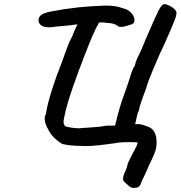

<svg xmlns="http://www.w3.org/2000/svg" viewBox="-20 -672 873 928"><path d="M627 236Q615 236 607 230Q599 224 577 203Q575 199 575 190Q575 176 588 150Q595 134 595 129Q595 119 622 69Q636 43 640 34Q645 24 645 16Q633 15 610 15Q568 15 556 17Q503 25 463 29.5Q423 34 394 34Q375 34 365 33Q322 33 281 24Q248 3 232 -17Q216 -37 202 -69Q196 -84 196 -98Q196 -111 202 -121Q208 -166 231 -237.5Q254 -309 269 -345Q280 -372 295 -416Q298 -423 307 -448Q316 -473 328 -494Q338 -520 354 -554L341 -553L322 -550L300 -548Q241 -543 233 -541L219 -540Q188 -540 175.5 -552.5Q163 -565 167 -581Q170 -594 182.5 -602Q195 -610 224 -616Q233 -618 259 -622L286 -627L332 -633Q356 -637 413 -641Q477 -645 494 -645Q540 -645 574 -632Q596 -627 610 -614Q624 -601 629 -584Q630 -580 630 -574Q630 -561 618 -555Q612 -553 594.5 -547.5Q577 -542 566 -542Q557 -542 552 -544Q542 -553 528 -557Q514 -561 470 -564L458 -563Q457 -559 453 -551Q437 -530 383 -389Q329 -248 308 -176Q297 -139 289 -99Q287 -87 287 -84Q287 -73 294 -63Q296 -60 319.5 -56Q343 -52 360 -52Q369 -52 372 -53L418 -56Q475 -60 479 -62Q484 -64 497 -64.5Q510 -65 536 -65L542 -88Q546 -107 558 -148.5Q570 -190 579 -212Q599 -268 607 -294Q613 -315 619 -330.5Q625 -346 632 -356Q635 -370 641 -384.5Q647 -399 654 -412L667 -441Q675 -459 685 -484Q730 -589 745.5 -619.5Q761 -650 773 -652Q788 -652 808 -639.5Q828 -627 832 -615Q836 -605 824.5 -575.5Q813 -546 781 -473Q750 -409 719 -334Q694 -275 687 -247Q682 -231 675 -215Q672 -206 662.5 -179.5Q653 -153 652 -140Q646 -129 642.5 -113.5Q639 -98 638 -94Q637 -85 633 -72H642Q658 -73 673.5 -67.5Q689 -62 692 -61Q715 -54 726 -34Q737 -14 737 16Q737 47 724 76Q708 113 699 129Q699 131 693.5 142.5Q688 154 681 171Q665 202 658 222L648 233Q635 236 627 236Z"/></svg>

Font: Caveat
Style: Bold
Weight: 700
Designer: Pablo Impallari
Foundry: Pablo Impallari
Version: Version 1.500; ttfautohint (v1.6)